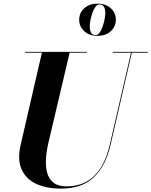

<svg xmlns="http://www.w3.org/2000/svg" viewBox="-20 -1040 846 1074"><path d="M423 -929.5Q423 -968 451.2 -993.8Q479.5 -1019.5 525.5 -1019.5Q571.5 -1019.5 599.8 -993.8Q628 -968 628 -929.5Q628 -891.5 599.8 -865.5Q571.5 -839.5 525.5 -839.5Q479.5 -839.5 451.2 -865.5Q423 -891.5 423 -929.5ZM482 -893Q482 -873 488.8 -858.5Q495.5 -844 515.5 -844Q527.5 -844 537.2 -857.5Q547 -871 554 -891.2Q561 -911.5 565 -931.8Q569 -952 569 -966Q569 -986 562.2 -1000.5Q555.5 -1015 535.5 -1015Q523.5 -1015 513.8 -1001.5Q504 -988 497 -968Q490 -948 486 -927.5Q482 -907 482 -893ZM120.5 -750H465.5V-745.5H369.5L250.5 -240Q239.5 -193 237 -149.8Q234.5 -106.5 244.2 -72Q254 -37.5 280 -17.5Q306 2.5 352.5 2.5Q447.5 2.5 507.5 -56.5Q567.5 -115.5 594 -230L713 -745.5H610.5V-750H806.5V-745.5H717.5L598.5 -230Q571.5 -112.5 505.2 -48.8Q439 15 320.5 15Q239 15 181.8 -12Q124.5 -39 100.5 -93.5Q76.5 -148 95.5 -230L214.5 -745.5H120.5Z"/></svg>

Font: Bodoni* 36pt
Style: Bold Italic
Weight: 700
Italic angle: -13°
Version: Version 2.3